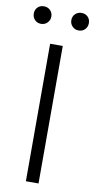

<svg xmlns="http://www.w3.org/2000/svg" viewBox="-113 -887 459 927"><g transform="rotate(10 117.0 -423.5)"><path d="M147 0H85V-674H147ZM252 -804Q252 -786 240 -773.5Q228 -761 209 -761Q191 -761 178.5 -773.5Q166 -786 166 -804Q166 -823 178.5 -835Q191 -847 209 -847Q228 -847 240 -835Q252 -823 252 -804ZM68 -804Q68 -786 55.5 -773.5Q43 -761 25 -761Q6 -761 -6 -773.5Q-18 -786 -18 -804Q-18 -823 -6 -835Q6 -847 25 -847Q43 -847 55.5 -835Q68 -823 68 -804Z"/></g></svg>

Font: Hind Madurai Light
Style: Regular
Weight: 300
Designer: Jyotish Sonowal
Foundry: Indian Type Foundry
Version: Version 1.001;PS 1.0;hotconv 1.0.86;makeotf.lib2.5.63406; tt